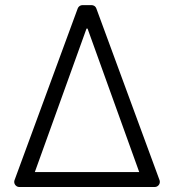

<svg xmlns="http://www.w3.org/2000/svg" viewBox="-20 -748 696 768"><path d="M326 -633.5H330.3L536.9 -59.7H119.3ZM36.9 -20.6Q36.9 -12.1 43 -6Q49 0 57.5 0H598.7Q607.2 0 613.3 -6Q619.3 -12.1 619.3 -20.6Q619.3 -24.9 617.9 -28.1L365.4 -714.1Q363.3 -720.2 358 -723.9Q352.6 -727.6 345.9 -727.6H310.4Q303.6 -727.6 298.3 -723.9Q293 -720.2 290.8 -714.1L38.4 -28.1Q36.9 -24.9 36.9 -20.6Z"/></svg>

Font: DeltaSans Light
Style: Regular
Weight: 300
Designer: Rasmus Andersson
Foundry: rsms
Version: Version 3.012